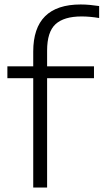

<svg xmlns="http://www.w3.org/2000/svg" viewBox="-20 -838 463 858"><path d="M128.5 0V-488.5H13V-541.5H128.5V-607.5Q128.5 -818 340.5 -818Q361.5 -818 382.2 -816Q403 -814 423 -811V-757.5Q381.5 -764.5 344.5 -764.5Q266 -764.5 228.2 -730Q190.5 -695.5 190.5 -612V-541.5H400V-488.5H190.5V0Z"/></svg>

Font: Encode Sans Expanded Expanded Light
Style: Regular
Weight: 300
Width: 7
Designer: Multiple Designers
Foundry: Impallari Type
Version: Version 3.000; ttfautohint (v1.8.3) -l 8 -r 50 -G 200 -x 14 